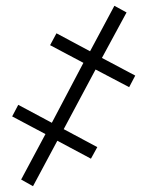

<svg xmlns="http://www.w3.org/2000/svg" viewBox="-20 -645 508 663"><path d="M94 -2 178 -159 294 -97 316 -137 200 -199 310 -405 426 -344 447 -384 332 -445 417 -602 375 -625 291 -468 175 -530 153 -489 268 -428 159 -221 43 -283 22 -243 137 -182 53 -25Z"/></svg>

Font: Noto Sans Condensed Light
Style: Italic
Weight: 300
Width: 3
Italic angle: -12°
Designer: Monotype Design Team
Foundry: Monotype Imaging Inc.
Version: Version 2.013